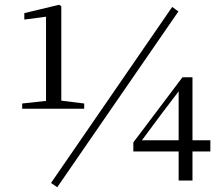

<svg xmlns="http://www.w3.org/2000/svg" viewBox="-20 -757 931 805"><path d="M220 28 728 -709 702 -728 194 10ZM729 0H787V-122H862V-169H787V-433H745L539 -160V-122H729ZM575 -169 659 -282 729 -374V-169ZM173 -301H333V-323L237 -335V-731L228 -737L82 -702V-675L173 -687V-334L73 -323V-301Z"/></svg>

Font: Noto Serif CJK TC
Style: Regular
Weight: 400
Designer: Ryoko NISHIZUKA 西塚涼子 (kana & ideographs); Frank Grießhammer (Latin, Greek & Cyrillic); Wenlong ZHANG 张文龙 (bopomofo); San
Foundry: Adobe
Version: Version 2.001;hotconv 1.1.0;makeotfexe 2.6.0